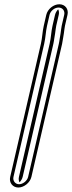

<svg xmlns="http://www.w3.org/2000/svg" viewBox="-20 -714 330 878"><path d="M166.9 -513 26.6 95C20.6 120.8 37.6 143.5 63.9 143.5C90.1 143.5 117.6 120.9 123.6 95L263.9 -513C267.7 -529.5 269.3 -549.2 272 -561L272.1 -561.4L274.8 -581.9C275.2 -586.5 276 -591.2 277.3 -597L288.6 -646C294.8 -672.6 278 -694.5 251.3 -694.5C224.7 -694.5 197.8 -672.6 191.6 -646L180.1 -596C173.6 -567.8 173.4 -541.1 166.9 -513ZM181.9 -513C188.9 -543.3 189.1 -570 195.1 -596L206.6 -646C210.9 -664.3 229.5 -679.5 247.9 -679.5C266.2 -679.5 277.9 -664.3 273.6 -646L262.3 -597C260.9 -590.8 260 -584.9 259.5 -580L256.9 -560.6C253.6 -545.7 252.4 -528 248.9 -513L108.6 95C104.5 112.5 85 128.5 67.3 128.5C49.6 128.5 37.5 112.5 41.6 95ZM206.9 -513 66.6 95C64.4 104.3 65.7 112.9 69.3 119.8C75.6 113.5 81.4 104.3 83.6 95L223.9 -513C227.6 -529 229.1 -548.3 232 -561.1L234.7 -581.2C235.1 -585.8 236 -591.1 237.3 -597L248.6 -646C250.9 -655.8 249.6 -664.5 246 -671.3C239.8 -665.1 233.9 -655.8 231.6 -646L220.1 -596C213.8 -568.6 213.6 -541.9 206.9 -513Z"/></svg>

Font: HoneyBee
Style: BlurIt
Weight: 700
Foundry: Cannot Into Space Fonts
Version: Version 0.89